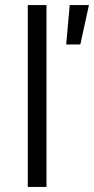

<svg xmlns="http://www.w3.org/2000/svg" viewBox="-20 -740 372 760"><path d="M90 0H164V-720H90ZM242 -564H298L332 -720H256Z"/></svg>

Font: Fixel Display Regular
Style: Regular
Weight: 400
Designer: AlfaBravo + MacPaw
Foundry: Kyrylo Tkachov, Marchela Mozhyna, Serhii Makarenko, Maria Weinstein, Zakhar Kryvoshyya
Version: Version 1.211